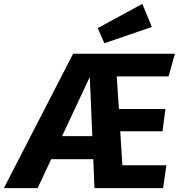

<svg xmlns="http://www.w3.org/2000/svg" viewBox="-78 -970 930 990"><path d="M705 -831 656 -950 426 -825 460 -747ZM791 -576 824 -693H299L-58 0H116L186 -149H403L409 0H763L780 -118H553L542 -293H760L775 -408H535L524 -576ZM242 -268 385 -573 398 -268Z"/></svg>

Font: Fira Sans
Style: Bold Italic
Weight: 700
Italic angle: -8°
Designer: bBox Type GmbH & Carrois Corporate GbR & Edenspiekermann AG
Foundry: bBox Type GmbH & Carrois Corporate GbR & Edenspiekermann AG
Version: Version 4.301;PS 004.301;hotconv 1.0.88;makeotf.lib2.5.64775